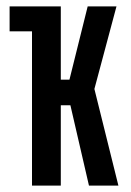

<svg xmlns="http://www.w3.org/2000/svg" viewBox="-20 -580 410 600"><path d="M10 -482V-560H170V-331H197L254 -560H344L275 -302L350 0H258L200 -251H170V0H80V-482Z"/></svg>

Font: Tektur Condensed
Style: Regular
Weight: 400
Width: 3
Designer: Adam Jagosz
Foundry: Adam Jagosz
Version: Version 1.005;gftools[0.9.30]